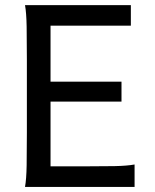

<svg xmlns="http://www.w3.org/2000/svg" viewBox="-20 -733 606 753"><path d="M456.5 -412.6V-334.5H178.2V-80.6H307.1Q379.9 -80.6 429.2 -81.5Q478.5 -82.5 507.8 -87.9V0H78.1Q83.5 -29.3 84.5 -84.7Q85.4 -140.1 85.4 -212.4V-500.5Q85.4 -572.8 84.5 -628.2Q83.5 -683.6 78.1 -712.9H493.2V-632.3H178.2V-412.6Z"/></svg>

Font: Andika Afr
Style: Regular
Weight: 400
Designer: Victor Gaultney, Annie Olsen, Julie Remington, Don Collingsworth, Eric Hays, Becca Hirsbrunner
Foundry: SIL International
Version: Version 5.000